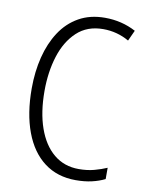

<svg xmlns="http://www.w3.org/2000/svg" viewBox="-83 -784 654 854"><g transform="rotate(10 244.0 -357.0)"><path d="M323 -673Q251 -673 204.5 -629.5Q158 -586 135.5 -514.5Q113 -443 113 -357Q113 -261 138 -190Q163 -119 210 -80Q257 -41 323 -41Q361 -41 392.5 -49.5Q424 -58 449 -69V-18Q423 -5 390.5 2.5Q358 10 318 10Q235 10 176 -34.5Q117 -79 86 -162Q55 -245 55 -358Q55 -434 71.5 -500Q88 -566 121 -616.5Q154 -667 204.5 -695.5Q255 -724 322 -724Q398 -724 462 -690L440 -642Q386 -673 323 -673Z"/></g></svg>

Font: Noto Sans Condensed Light
Style: Regular
Weight: 300
Width: 3
Designer: Monotype Design Team
Foundry: Monotype Imaging Inc.
Version: Version 2.013; ttfautohint (v1.8.4.7-5d5b)